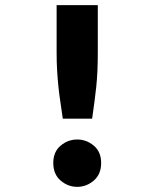

<svg xmlns="http://www.w3.org/2000/svg" viewBox="-20 -713 600 746"><path d="M224 -252Q219 -288 214.5 -317.5Q210 -347 207 -376Q204 -405 202 -437.5Q200 -470 200 -510V-693H360V-510Q360 -469 358.5 -437Q357 -405 354 -376Q351 -347 347 -317.5Q343 -288 338 -252ZM280 13Q244 13 215.5 -11.5Q187 -36 187 -80Q187 -123 215.5 -147Q244 -171 280 -171Q316 -171 344.5 -147Q373 -123 373 -80Q373 -36 344.5 -11.5Q316 13 280 13Z"/></svg>

Font: Ubuntu Sans Mono
Style: Regular
Weight: 400
Monospace: yes
Designer: Dalton Maag Ltd
Foundry: Dalton Maag Ltd
Version: Version 1.006